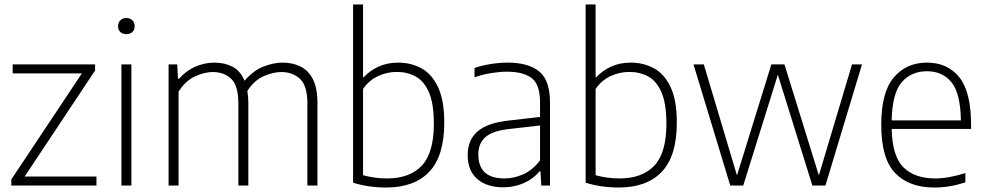

<svg xmlns="http://www.w3.org/2000/svg" viewBox="-20 -828 4398 857"><path d="M30.5 0V-27L345.5 -500.5H36.5V-540.5H404.5V-513.5L90 -40H410.5V0Z M522 0V-540.5H566.5V0ZM544 -675.5Q527.5 -675.5 517.2 -685Q507 -694.5 507 -711Q507 -727.5 517.2 -737.5Q527.5 -747.5 544 -747.5Q560.5 -747.5 570.8 -737.5Q581 -727.5 581 -711Q581 -694.5 570.8 -685Q560.5 -675.5 544 -675.5Z M732.5 0V-540.5H771L774.5 -476.5H779Q811 -512.5 852 -530.5Q893 -548.5 937.5 -548.5Q983 -548.5 1018.2 -530Q1053.5 -511.5 1071.5 -467.5Q1110.5 -513 1155.8 -530.8Q1201 -548.5 1241.5 -548.5Q1286 -548.5 1321.2 -531.2Q1356.5 -514 1376.8 -474.2Q1397 -434.5 1397 -367V0H1352V-366Q1352 -445 1319.2 -475.8Q1286.5 -506.5 1235.5 -506.5Q1200.5 -506.5 1158 -488.5Q1115.5 -470.5 1084 -422Q1088.5 -397 1088.5 -367.5V0H1044V-366Q1044 -445 1012.2 -475.8Q980.5 -506.5 929.5 -506.5Q892.5 -506.5 850 -486.8Q807.5 -467 777 -419V0Z M1703.5 9Q1625 9 1556 -12.5V-808H1600.5V-483.5H1604Q1629 -511.5 1668.2 -530Q1707.5 -548.5 1758 -548.5Q1814 -548.5 1860.8 -523.2Q1907.5 -498 1935.2 -439.2Q1963 -380.5 1963 -280.5Q1963 -132 1896.2 -61.5Q1829.5 9 1703.5 9ZM1706.5 -31.5Q1809 -31.5 1862.8 -88.8Q1916.5 -146 1916.5 -275.5Q1916.5 -366 1894.5 -416.2Q1872.5 -466.5 1835 -486.8Q1797.5 -507 1751 -507Q1708 -507 1667.8 -488.5Q1627.5 -470 1600.5 -431V-46Q1621 -40 1648.8 -35.8Q1676.5 -31.5 1706.5 -31.5Z M2226.5 8Q2153 8 2110.2 -29.2Q2067.5 -66.5 2067.5 -135Q2067.5 -203 2111.2 -241.2Q2155 -279.5 2251 -290L2390.5 -306V-370Q2390.5 -452 2352.5 -480Q2314.5 -508 2243.5 -508Q2212.5 -508 2174.5 -502.2Q2136.5 -496.5 2098 -483V-524.5Q2130 -536 2170 -542.2Q2210 -548.5 2246 -548.5Q2337 -548.5 2386 -509.8Q2435 -471 2435 -369V0H2396L2392.5 -63H2388Q2360.5 -29.5 2318 -10.8Q2275.5 8 2226.5 8ZM2115 -139Q2115 -31.5 2232 -31.5Q2274 -31.5 2315.8 -50.2Q2357.5 -69 2390.5 -112V-268L2251.5 -252Q2179 -244 2147 -216.2Q2115 -188.5 2115 -139Z M2741.5 9Q2663 9 2594 -12.5V-808H2638.5V-483.5H2642Q2667 -511.5 2706.2 -530Q2745.5 -548.5 2796 -548.5Q2852 -548.5 2898.8 -523.2Q2945.5 -498 2973.2 -439.2Q3001 -380.5 3001 -280.5Q3001 -132 2934.2 -61.5Q2867.5 9 2741.5 9ZM2744.5 -31.5Q2847 -31.5 2900.8 -88.8Q2954.5 -146 2954.5 -275.5Q2954.5 -366 2932.5 -416.2Q2910.5 -466.5 2873 -486.8Q2835.5 -507 2789 -507Q2746 -507 2705.8 -488.5Q2665.5 -470 2638.5 -431V-46Q2659 -40 2686.8 -35.8Q2714.5 -31.5 2744.5 -31.5Z M3239.5 0 3075.5 -540.5H3121.5L3269.5 -45L3423 -540.5H3481.5L3635 -45L3783 -540.5H3827.5L3664.5 0H3606L3452 -494.5L3297.5 0Z M4151 9Q4037 9 3975.2 -55.8Q3913.5 -120.5 3913.5 -270.5Q3913.5 -416.5 3969.5 -482.5Q4025.5 -548.5 4117.5 -548.5Q4210 -548.5 4262.2 -482.8Q4314.5 -417 4314.5 -270V-252.5H3960Q3962.5 -131 4012.5 -81.2Q4062.5 -31.5 4155 -31.5Q4212.5 -31.5 4289 -55.5V-14Q4251.5 -2 4218 3.5Q4184.5 9 4151 9ZM4117.5 -510Q4047.5 -510 4005 -461Q3962.5 -412 3960 -290.5H4269Q4267 -411.5 4227 -460.8Q4187 -510 4117.5 -510Z"/></svg>

Font: Encode Sans XLt
Style: Regular
Weight: 200
Designer: Multiple Designers
Foundry: Impallari Type
Version: Version 3.002; ttfautohint (v1.8.3) -l 8 -r 50 -G 200 -x 14 